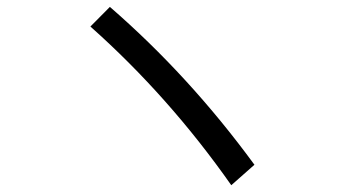

<svg xmlns="http://www.w3.org/2000/svg" viewBox="-20 -674 1040 563"><path d="M658.2 -130.9Q475.1 -391.6 245.1 -596.2L302.2 -653.8Q535.2 -451.7 726.1 -190.9Z"/></svg>

Font: BIZ UDGothic
Style: Regular
Weight: 400
Monospace: yes
Designer: TypeBank Co., Ltd.
Foundry: Morisawa Inc.
Version: Version 1.05